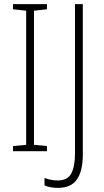

<svg xmlns="http://www.w3.org/2000/svg" viewBox="-20 -734 504 932"><path d="M208 0H43V-25L107 -31V-682L43 -689V-714H208V-689L145 -682V-31L208 -25ZM261 178Q223 178 196 166V130Q210 135 226 138.5Q242 142 259 142Q308 142 326 108Q344 74 344 11V-714H382V16Q382 96 353.5 137Q325 178 261 178Z"/></svg>

Font: Noto Sans Lao Condensed ExtraLight
Style: Regular
Weight: 200
Width: 3
Designer: Monotype Design Team
Foundry: Monotype Imaging Inc.
Version: Version 2.003; ttfautohint (v1.8.4.7-5d5b)